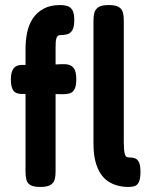

<svg xmlns="http://www.w3.org/2000/svg" viewBox="-20 -730 598 760"><path d="M139 10Q112 10 99.5 2Q87 -6 84 -20.5Q81 -35 81 -51V-537Q81 -570 87.5 -601.5Q94 -633 110 -657Q126 -681 152.5 -695.5Q179 -710 218 -710Q233 -710 245.5 -706.5Q258 -703 266 -691Q274 -679 274 -650Q274 -623 266 -610Q258 -597 245 -594Q232 -591 217 -591Q212 -591 208.5 -587.5Q205 -584 203 -577.5Q201 -571 200.5 -561Q200 -551 200 -539V-49Q200 -33 196.5 -19.5Q193 -6 180 2Q167 10 139 10ZM70 -473 151 -472 222 -476Q239 -477 252.5 -473.5Q266 -470 274 -457Q282 -444 282 -416Q282 -390 275 -377Q268 -364 256 -360.5Q244 -357 227 -357L151 -359L67 -358Q42 -358 32.5 -372Q23 -386 23 -417Q23 -446 34.5 -460Q46 -474 70 -473ZM489 10Q467 10 447 5Q427 0 409 -11.5Q391 -23 378 -43Q365 -63 357.5 -92Q350 -121 350 -162V-648Q350 -666 353.5 -679.5Q357 -693 369.5 -701.5Q382 -710 410 -710Q438 -710 450.5 -702Q463 -694 466.5 -680.5Q470 -667 470 -650V-167Q470 -151 471 -139.5Q472 -128 474 -120.5Q476 -113 479.5 -110Q483 -107 489 -107Q502 -107 512.5 -104Q523 -101 529.5 -89Q536 -77 536 -50Q536 -22 529.5 -9Q523 4 512 7Q501 10 489 10Z"/></svg>

Font: Fredoka Condensed Medium
Style: Regular
Weight: 500
Width: 3
Designer: Ben Nathan
Foundry: Milena B. Brandão, Ben Nathan
Version: Version 2.001